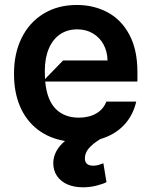

<svg xmlns="http://www.w3.org/2000/svg" viewBox="-20 -573 622 789"><path d="M544.7 -237.9H165.8Q172.9 -161.9 208.8 -125.7Q244.7 -89.5 304 -89.5Q345.5 -89.5 375.4 -106.7Q405.2 -123.9 416.9 -155.5H539.8Q526.6 -97.7 488.6 -58.1Q450.6 -18.5 392 -1.4Q361.9 17 345.3 36.2Q328.8 55.4 328.8 77.4Q328.8 92.7 337.2 100.1Q345.5 107.6 363.6 108Q375.4 107.6 384.8 104.9Q394.2 102.3 404.8 98L417.6 175.4Q402.3 183.6 375.2 190.2Q348 196.7 321 196.7Q284.4 196.7 256.9 184.7Q229.4 172.6 214.1 150Q198.9 127.5 198.9 96.6Q199.2 72.1 211.3 49Q223.4 25.9 247.2 6.4Q181.5 -4.6 134.2 -41.2Q87 -77.8 62.1 -136.2Q37.3 -194.6 37.6 -269.9Q37.3 -353.3 69.1 -417.4Q100.9 -481.5 159.4 -517Q218 -552.6 295.5 -552.6Q365.1 -552.6 421.5 -522.7Q478 -492.9 511.4 -430.9Q544.7 -369 544.7 -277ZM239.3 -324.6H421.9Q421.2 -361.2 405.4 -390.3Q389.6 -419.4 361.5 -435.9Q333.5 -452.4 297.6 -452.4Q257.1 -452.4 227.1 -432.2Q197.1 -411.9 180.6 -373.2Q164.1 -334.5 164.1 -280.2Q164.1 -263.8 165.1 -248.2Z"/></svg>

Font: Riot Sans
Style: Bold
Weight: 600
Designer: Rasmus Andersson
Foundry: rsms
Version: Version 4.001